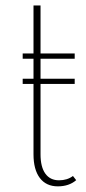

<svg xmlns="http://www.w3.org/2000/svg" viewBox="-20 -659 312 694"><path d="M101.1 -446.8H62V-465.8H101.1V-639.2H126.5V-465.8H250V-446.8H126.5V-374.5H250V-355.5H126.5V-101.1Q126.5 -55.7 143.8 -31.5Q161.1 -7.3 193.4 -7.3Q223.1 -7.3 243.7 -22.9L255.4 -7.8Q229.5 14.6 189 14.6Q147 14.6 124 -15.6Q101.1 -45.9 101.1 -101.1V-355.5H62V-374.5H101.1Z"/></svg>

Font: Spartan MB Thin
Style: Regular
Weight: 100
Designer: Matt Bailey, Mirko Velimirovic
Foundry: Matt Bailey
Version: Version 1.005